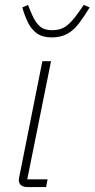

<svg xmlns="http://www.w3.org/2000/svg" viewBox="-20 -755 382 775"><path d="M166 0H90Q74 0 65 -7.5Q56 -15 56 -29Q56 -34 57 -38Q58 -42 59 -47L151 -508H186L90 -31H172ZM189 -604Q152 -604 129.5 -620Q107 -636 93.5 -663Q80 -690 70 -725L93 -735L107 -701Q122 -665 140.5 -649Q159 -633 190 -633Q223 -633 245 -648Q267 -663 295 -702L318 -735L342 -725Q321 -691 300.5 -663Q280 -635 253.5 -619.5Q227 -604 189 -604Z"/></svg>

Font: IBM Plex Sans ExtraLight
Style: Italic
Weight: 250
Italic angle: -11.31°
Designer: Mike Abbink, Paul van der Laan, Pieter van Rosmalen
Foundry: Bold Monday
Version: Version 3.201